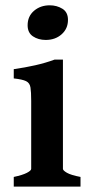

<svg xmlns="http://www.w3.org/2000/svg" viewBox="-20 -689 340 709"><path d="M231 -615.7Q231 -583 207.5 -562.3Q184.1 -541.5 148.9 -541.5Q121.6 -541.5 101.8 -554.7Q82 -567.9 82 -595.7Q82 -628.9 105.7 -649.2Q129.4 -669.4 163.6 -669.4Q189.9 -669.4 210.4 -656.7Q231 -644 231 -615.7ZM30.8 0V-35.6Q63.5 -42.5 79.3 -50.8Q95.2 -59.1 95.2 -65.4V-316.4Q95.2 -349.6 92.5 -366.2Q89.8 -382.8 76.2 -389.4Q62.5 -396 30.8 -399.4V-433.6Q72.3 -439.5 110.1 -448Q147.9 -456.5 181.2 -468.8H212.4V-65.4Q212.4 -59.6 227.1 -51Q241.7 -42.5 277.3 -35.6V0Z"/></svg>

Font: Gentium Plus
Style: Bold
Weight: 700
Designer: Victor Gaultney, Annie Olsen, Iska Routamaa, Becca Hirsbrunner
Foundry: SIL International
Version: Version 6.101